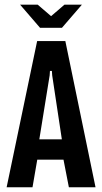

<svg xmlns="http://www.w3.org/2000/svg" viewBox="-20 -794 434 814"><path d="M65.1 -774.3H139.7L196.6 -725.5L253.4 -774.3H327.3L242.6 -676.1H149.8ZM8.1 0 137.5 -620H257L385 0H272L246 -133.5L264.2 -117H125.6L140.8 -133.5L117.8 0ZM144.8 -191.5 135.2 -203.4H257.9L244 -191.5L201.3 -474.3L200 -493.2H191.8L190.5 -474.3Z"/></svg>

Font: Smooch Sans Thin
Style: Regular
Weight: 100
Designer: Robert E. Leuschke
Foundry: Robert E. Leuschke
Version: Version 1.010